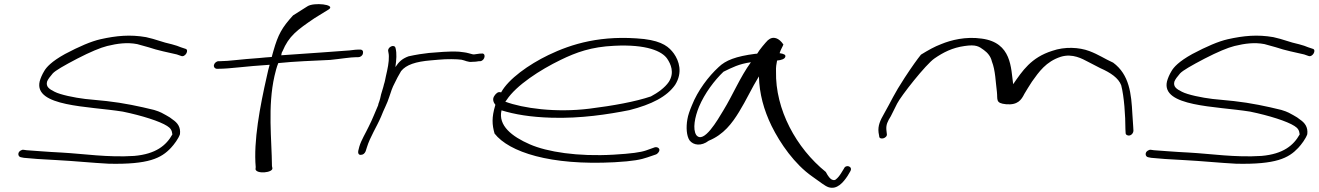

<svg xmlns="http://www.w3.org/2000/svg" viewBox="-20 -740 6250 910"><path d="M77 -26C62 -17 65 2 78 5L93 8C120 11 186 16 253 19C331 23 418 32 496 36C684 40 744 10 790 -39C805 -55 826 -83 833 -104C837 -138 821 -158 799 -173C791 -180 780 -187 767 -194C754 -201 741 -210 710 -219C641 -236 566 -252 485 -261L384 -271C333 -277 266 -291 239 -305C213 -318 197 -329 203 -353C207 -364 217 -377 230 -392C243 -406 283 -429 346 -462C408 -494 456 -514 488 -522C537 -534 583 -540 630 -531L684 -516C727 -501 780 -491 818 -482L838 -475C858 -466 879 -505 858 -509L837 -516C825 -521 814 -525 795 -530C748 -540 719 -554 672 -564C597 -577 532 -571 456 -554C412 -544 356 -520 288 -484C223 -448 200 -421 190 -404C179 -386 172 -369 168 -354C140 -234 400 -237 562 -211C654 -192 738 -165 772 -143C788 -133 795 -123 797 -103C768 -51 719 -10 616 -1C489 7 379 -11 271 -17C206 -20 138 -26 106 -28L92 -30C87 -31 82 -29 77 -26Z M994 -432C992 -422 999 -414 1008 -414H1016C1070 -414 1143 -426 1258 -433C1253 -416 1249 -399 1245 -380C1212 -235 1181 -71 1192 52L1191 62C1195 86 1274 79 1271 57L1269 47C1268 -78 1248 -235 1281 -380C1286 -401 1291 -422 1299 -441C1376 -449 1462 -452 1545 -456C1595 -461 1641 -469 1669 -469H1678C1688 -469 1698 -476 1700 -486C1703 -497 1698 -505 1687 -505H1678C1672 -505 1658 -504 1636 -501C1591 -497 1439 -487 1313 -478C1315 -485 1314 -491 1319 -497C1349 -569 1387 -597 1471 -654L1539 -696C1572 -719 1467 -730 1437 -710L1369 -667C1316 -609 1298 -576 1276 -499C1273 -490 1271 -480 1268 -470C1250 -469 1230 -467 1209 -465C1118 -459 1065 -450 1023 -450H1016C1006 -450 996 -441 994 -432Z M1678 -25C1676 -15 1679 -6 1689 -6C1701 -6 1708 -12 1713 -23L1719 -42C1734 -91 1765 -138 1786 -187C1798 -219 1816 -251 1825 -281C1832 -303 1840 -327 1850 -345L1864 -373L1881 -403C1905 -433 1950 -448 2023 -454L2058 -457C2098 -461 2145 -460 2167 -457C2184 -454 2198 -444 2219 -447C2228 -447 2243 -448 2250 -450H2257C2280 -454 2285 -491 2261 -486H2255C2245 -484 2236 -484 2226 -482C2222 -482 2219 -483 2215 -484L2200 -488C2193 -490 2187 -491 2180 -492L2156 -495C2106 -498 2056 -492 2013 -489L1968 -483C1951 -480 1933 -477 1916 -473C1884 -461 1870 -446 1854 -422C1859 -457 1861 -487 1855 -511C1851 -534 1815 -517 1820 -497C1821 -488 1823 -485 1823 -473C1824 -446 1817 -413 1809 -379C1806 -365 1804 -352 1800 -341C1796 -322 1790 -308 1786 -292L1782 -274C1780 -266 1777 -257 1774 -249C1773 -247 1772 -245 1773 -243C1758 -209 1745 -174 1728 -141C1713 -109 1692 -76 1683 -45Z M2324 -287C2311 -270 2320 -253 2328 -243L2327 -240C2310 -183 2312 -149 2324 -107C2393 -19 2588 45 2892 29C2983 24 3019 16 3048 6L3089 -8C3094 -10 3098 -14 3101 -18C3113 -34 3098 -45 3084 -42L3042 -27C3016 -18 2973 -12 2889 -7C2718 3 2573 -20 2491 -56C2406 -93 2340 -145 2357 -217C2419 -198 2493 -185 2595 -182C2733 -178 2862 -198 2963 -218C3069 -245 3141 -282 3180 -338C3217 -397 3198 -452 3174 -486C3152 -516 3122 -544 3033 -555C2831 -576 2689 -532 2579 -479C2486 -434 2390 -366 2355 -302C2341 -308 2330 -296 2324 -287ZM2375 -258 2381 -266C2427 -336 2540 -409 2637 -456C2711 -492 2782 -518 2891 -523C3045 -531 3118 -497 3142 -462C3159 -437 3178 -396 3150 -352C3131 -324 3097 -300 3065 -283C2991 -258 2886 -239 2774 -225C2613 -205 2458 -227 2375 -258Z M3238 -175C3231 -136 3234 -96 3248 -75C3266 -51 3304 -46 3339 -73C3410 -102 3450 -156 3483 -210C3517 -265 3543 -323 3577 -378C3579 -296 3600 -219 3637 -143C3678 -60 3746 38 3829 96C3869 124 3889 141 3906 147C3947 161 3977 124 3997 94L4010 72C4024 49 3989 37 3980 59L3967 80C3959 93 3951 103 3942 110C3938 114 3931 115 3925 112C3915 109 3905 96 3894 75C3754 -38 3654 -221 3658 -402C3657 -421 3660 -438 3663 -453C3684 -455 3700 -461 3702 -471C3705 -480 3696 -485 3675 -488C3680 -505 3689 -518 3693 -529C3673 -559 3645 -572 3619 -549C3608 -538 3579 -504 3569 -486C3568 -485 3561 -485 3560 -485C3467 -473 3419 -454 3386 -422C3338 -378 3287 -311 3259 -240C3249 -216 3241 -194 3238 -175ZM3293 -234C3320 -298 3366 -359 3409 -400C3450 -420 3482 -437 3539 -445C3488 -375 3454 -291 3408 -216C3382 -173 3315 -55 3280 -100C3262 -128 3273 -185 3293 -234Z M4144 -112 4147 -95C4146 -74 4189 -84 4183 -107L4181 -125C4179 -149 4187 -165 4202 -189C4211 -206 4221 -226 4232 -249C4250 -285 4368 -435 4409 -463C4451 -492 4494 -514 4552 -522C4606 -530 4620 -520 4643 -503C4661 -490 4676 -472 4681 -449C4698 -407 4699 -348 4705 -304C4709 -268 4697 -251 4748 -246C4804 -241 4821 -267 4835 -295C4845 -313 4858 -332 4871 -353C4904 -399 4937 -448 5008 -471C5064 -488 5110 -461 5137 -447L5195 -417C5245 -395 5281 -370 5294 -336C5308 -282 5314 -192 5314 -128L5315 -110C5315 -105 5317 -102 5321 -100C5334 -92 5351 -104 5352 -120L5351 -139C5350 -151 5349 -171 5347 -199C5342 -296 5333 -386 5256 -443C5214 -462 5188 -481 5143 -498C5095 -516 5027 -520 4967 -499C4866 -467 4826 -404 4782 -341C4771 -417 4776 -538 4633 -557C4557 -568 4487 -550 4441 -531C4409 -519 4379 -502 4345 -481C4328 -460 4302 -424 4268 -372C4215 -291 4206 -264 4170 -201C4152 -170 4140 -144 4144 -112Z M5420 -26C5405 -17 5408 2 5421 5L5436 8C5463 11 5529 16 5596 19C5674 23 5761 32 5839 36C6027 40 6087 10 6133 -39C6148 -55 6169 -83 6176 -104C6180 -138 6164 -158 6142 -173C6134 -180 6123 -187 6110 -194C6097 -201 6084 -210 6053 -219C5984 -236 5909 -252 5828 -261L5727 -271C5676 -277 5609 -291 5582 -305C5556 -318 5540 -329 5546 -353C5550 -364 5560 -377 5573 -392C5586 -406 5626 -429 5689 -462C5751 -494 5799 -514 5831 -522C5880 -534 5926 -540 5973 -531L6027 -516C6070 -501 6123 -491 6161 -482L6181 -475C6201 -466 6222 -505 6201 -509L6180 -516C6168 -521 6157 -525 6138 -530C6091 -540 6062 -554 6015 -564C5940 -577 5875 -571 5799 -554C5755 -544 5699 -520 5631 -484C5566 -448 5543 -421 5533 -404C5522 -386 5515 -369 5511 -354C5483 -234 5743 -237 5905 -211C5997 -192 6081 -165 6115 -143C6131 -133 6138 -123 6140 -103C6111 -51 6062 -10 5959 -1C5832 7 5722 -11 5614 -17C5549 -20 5481 -26 5449 -28L5435 -30C5430 -31 5425 -29 5420 -26Z"/></svg>

Font: Stray Cat
Style: UltExtObl
Weight: 400
Version: Version 1.0